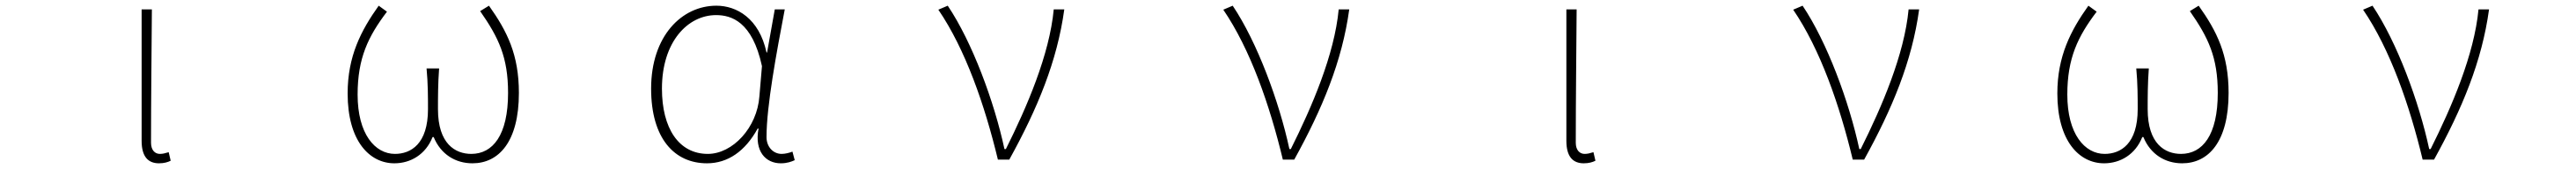

<svg xmlns="http://www.w3.org/2000/svg" viewBox="-20 -560 9040 593"><path d="M538 13C556 13 569 9 579 4L572 -26C559 -22 551 -20 541 -20C524 -20 510 -33 510 -59C510 -217 512 -368 513 -527H477V-66C477 -10 500 13 538 13Z M1364 13C1421 13 1474 -18 1498 -79H1502C1527 -18 1579 13 1638 13C1730 13 1801 -62 1801 -234C1801 -368 1760 -450 1696 -540L1665 -521C1730 -428 1763 -359 1763 -234C1763 -85 1709 -20 1634 -20C1578 -20 1517 -55 1517 -177C1517 -217 1517 -267 1521 -320H1477C1482 -267 1482 -217 1482 -177C1482 -55 1422 -20 1366 -20C1296 -20 1235 -90 1235 -228C1235 -356 1272 -432 1338 -519L1309 -540C1247 -453 1200 -363 1200 -232C1200 -65 1277 13 1364 13Z M2461 13C2534 13 2595 -29 2639 -109H2642C2627 -29 2667 13 2720 13C2743 13 2758 7 2769 2L2761 -28C2751 -24 2736 -20 2723 -20C2694 -20 2670 -44 2670 -79C2670 -188 2705 -375 2734 -527H2699L2672 -376H2670C2644 -496 2565 -540 2494 -540C2373 -540 2265 -434 2265 -249C2265 -74 2347 13 2461 13ZM2464 -20C2362 -20 2303 -110 2303 -249C2303 -414 2394 -507 2493 -507C2546 -507 2620 -485 2654 -328L2645 -222C2637 -112 2551 -20 2464 -20Z M3482 0H3522C3621 -179 3690 -345 3715 -527H3678C3663 -368 3584 -185 3510 -37H3505C3469 -204 3392 -412 3306 -540L3273 -526C3368 -387 3436 -191 3482 0Z M4482 0H4522C4621 -179 4690 -345 4715 -527H4678C4663 -368 4584 -185 4510 -37H4505C4469 -204 4392 -412 4306 -540L4273 -526C4368 -387 4436 -191 4482 0Z M5538 13C5556 13 5569 9 5579 4L5572 -26C5559 -22 5551 -20 5541 -20C5524 -20 5510 -33 5510 -59C5510 -217 5512 -368 5513 -527H5477V-66C5477 -10 5500 13 5538 13Z M6482 0H6522C6621 -179 6690 -345 6715 -527H6678C6663 -368 6584 -185 6510 -37H6505C6469 -204 6392 -412 6306 -540L6273 -526C6368 -387 6436 -191 6482 0Z M7364 13C7421 13 7474 -18 7498 -79H7502C7527 -18 7579 13 7638 13C7730 13 7801 -62 7801 -234C7801 -368 7760 -450 7696 -540L7665 -521C7730 -428 7763 -359 7763 -234C7763 -85 7709 -20 7634 -20C7578 -20 7517 -55 7517 -177C7517 -217 7517 -267 7521 -320H7477C7482 -267 7482 -217 7482 -177C7482 -55 7422 -20 7366 -20C7296 -20 7235 -90 7235 -228C7235 -356 7272 -432 7338 -519L7309 -540C7247 -453 7200 -363 7200 -232C7200 -65 7277 13 7364 13Z M8482 0H8522C8621 -179 8690 -345 8715 -527H8678C8663 -368 8584 -185 8510 -37H8505C8469 -204 8392 -412 8306 -540L8273 -526C8368 -387 8436 -191 8482 0Z"/></svg>

Font: Harano Aji Gothic K1 ExtraLight
Style: Regular
Weight: 250
Foundry: Masamichi Hosoda
Version: HaranoAjiGothicK1-ExtraLight version 20230610;ttx 4.39.4